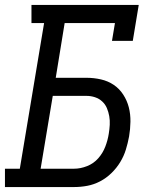

<svg xmlns="http://www.w3.org/2000/svg" viewBox="-30 -755 650 775"><path d="M-10 0V-74H50L148 -662H97V-735H530L506 -590H422L434 -662H231L195 -441H319Q349 -441 377.5 -434.5Q406 -428 429 -412.5Q452 -397 467.5 -373Q483 -349 490 -321.5Q497 -294 496.5 -263.5Q496 -233 491 -204Q486 -177 478 -151Q470 -125 455.5 -101Q441 -77 420 -56.5Q399 -36 374 -23Q349 -10 322.5 -5Q296 0 269 0ZM134 -74H269Q295 -74 321.5 -84.5Q348 -95 366.5 -116Q385 -137 395 -163Q405 -189 409 -215Q412 -233 413 -251Q414 -269 411 -286Q408 -303 401.5 -318.5Q395 -334 382.5 -345.5Q370 -357 353.5 -362.5Q337 -368 319 -368H183Z"/></svg>

Font: Iosevka Etoile Oblique
Style: Regular
Weight: 400
Italic angle: -9°
Designer: Belleve Invis
Foundry: Belleve Invis
Version: Version 15.5.2; ttfautohint (v1.8.4)